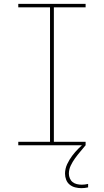

<svg xmlns="http://www.w3.org/2000/svg" viewBox="-20 -755 540 998"><path d="M75 0V-18H240V-717H75V-735H425V-717H260V-18H425V0ZM403 223Q387 223 371 219Q355 215 342.5 205Q330 195 324 179.5Q318 164 318 148Q318 122 329 98.5Q340 75 355 55Q370 35 388 17Q406 -1 425 -18V0Q411 17 397 33.5Q383 50 370 68Q357 86 347.5 106Q338 126 338 148Q338 160 343 172Q348 184 357.5 191.5Q367 199 379.5 202Q392 205 405 205Q413 205 421 204Q429 203 438 201V219Q429 221 420.5 222Q412 223 403 223Z"/></svg>

Font: Iosevka Curly Slab Thin
Style: Regular
Weight: 100
Monospace: yes
Designer: Belleve Invis
Foundry: Belleve Invis
Version: Version 22.1.2; ttfautohint (v1.8.4)